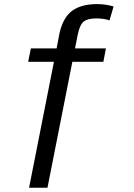

<svg xmlns="http://www.w3.org/2000/svg" viewBox="-20 -688 640 916"><path d="M443.8 -668.5Q482.4 -668.5 522 -657.2L502.4 -590.8Q476.1 -600.1 439 -600.1Q397.9 -600.1 379.4 -585.2Q360.8 -570.3 351.1 -523.9L337.9 -457H485.4L473.1 -393.1H325.2L206.5 207.5H118.7L237.3 -393.1H114.3L127.4 -457H250L264.2 -531.2Q281.7 -606.4 325.4 -637.5Q369.1 -668.5 443.8 -668.5Z"/></svg>

Font: Courier New
Style: Regular
Weight: 400
Designer: Steve Matteson
Foundry: Ascender Corporation
Version: Version 2.00.3